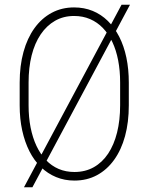

<svg xmlns="http://www.w3.org/2000/svg" viewBox="-20 -752 626 810"><path d="M528.3 -731.9 116.7 38.1H81.1L492.7 -731.9ZM523.4 -403.3V-307.6Q523.4 -236.3 507.6 -178Q491.7 -119.6 461.4 -77.6Q431.2 -35.6 388.9 -12.9Q346.7 9.8 293.9 9.8Q252.4 9.8 216.8 -4.9Q181.2 -19.5 152.6 -47.1Q124 -74.7 104.2 -113.8Q84.5 -152.8 73.7 -201.7Q63 -250.5 63 -307.6V-403.3Q63 -474.6 79.1 -533Q95.2 -591.3 125.5 -633.3Q155.8 -675.3 198.2 -698Q240.7 -720.7 292.5 -720.7Q335 -720.7 370.8 -706.1Q406.7 -691.4 434.8 -663.8Q462.9 -636.2 482.9 -597.2Q502.9 -558.1 513.2 -509Q523.4 -460 523.4 -403.3ZM486.8 -307.6V-404.3Q486.8 -454.1 478.5 -497.3Q470.2 -540.5 453.9 -575Q437.5 -609.4 414.1 -633.8Q390.6 -658.2 360.1 -671.4Q329.6 -684.6 292.5 -684.6Q247.6 -684.6 212.2 -664.3Q176.8 -644 151.6 -606.9Q126.5 -569.8 113.5 -518.3Q100.6 -466.8 100.6 -404.3V-307.6Q100.6 -257.3 109.1 -214.1Q117.7 -170.9 134 -136.2Q150.4 -101.6 173.8 -76.9Q197.3 -52.2 227.5 -39.3Q257.8 -26.4 293.9 -26.4Q339.8 -26.4 375.7 -46.6Q411.6 -66.9 436.3 -104Q460.9 -141.1 473.9 -192.9Q486.8 -244.6 486.8 -307.6Z"/></svg>

Font: Roboto Condensed ExtraLight
Style: Regular
Weight: 250
Designer: Christian Robertson
Foundry: Google
Version: Version 3.008; 2023